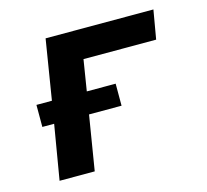

<svg xmlns="http://www.w3.org/2000/svg" viewBox="-82 -613 763 707"><g transform="rotate(-15 300.0 -260.0)"><path d="M62 0 97 -208H52V-292H111L148 -520H559L540 -410H263L244 -292H354V-208H230L196 0Z"/></g></svg>

Font: Iosevka SS04 XBd Ex Obl
Style: Regular
Weight: 800
Width: 7
Italic angle: -9°
Monospace: yes
Designer: Belleve Invis
Foundry: Belleve Invis
Version: Version 19.0.0; ttfautohint (v1.8.4)